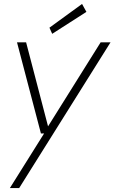

<svg xmlns="http://www.w3.org/2000/svg" viewBox="-20 -731 579 971"><path d="M30 220 203 -56H187L66 -517H112L223 -92L489 -517H539L77 220ZM244 -560 230 -591 395 -711 417 -671Z"/></svg>

Font: DM Sans 11pt ExtraLight
Style: Italic
Weight: 250
Italic angle: -10°
Version: Version 4.004;gftools[0.9.30]